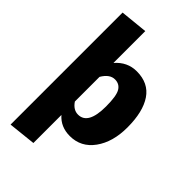

<svg xmlns="http://www.w3.org/2000/svg" viewBox="-290 -854 1172 1172"><g transform="rotate(45 296.0 -268.5)"><path d="M366 -551Q468 -551 518 -477Q568 -403 568 -268Q568 -142 510 -62Q452 18 356 18Q277 18 229 -37V205L51 224V-743L229 -761V-486Q285 -551 366 -551ZM299 -110Q385 -110 385 -266Q385 -357 365.5 -389.5Q346 -422 307 -422Q262 -422 229 -366V-153Q258 -110 299 -110Z"/></g></svg>

Font: FiraGO ExtraBold
Style: Regular
Weight: 800
Designer: bBox Type
Foundry: bBox Type GmbH
Version: Version 1.001;PS 001.001;hotconv 1.0.88;makeotf.lib2.5.64775